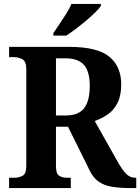

<svg xmlns="http://www.w3.org/2000/svg" viewBox="-20 -951 709 971"><path d="M26 0V-52H52Q75 -52 94 -62Q113 -72 113 -112V-601Q113 -641 93 -651.5Q73 -662 52 -662H26V-714H329Q472 -714 532.5 -664.5Q593 -615 593 -524Q593 -468 574.5 -431Q556 -394 525 -372.5Q494 -351 459 -339L574 -135Q598 -92 618 -72Q638 -52 664 -52H669V0H637Q582 0 543.5 -7Q505 -14 478 -33Q451 -52 433 -90L324 -310H263V-112Q263 -72 279.5 -62Q296 -52 321 -52H338V0ZM312 -367Q378 -367 406 -404.5Q434 -442 434 -516Q434 -590 404.5 -623Q375 -656 312 -656H263V-367ZM250 -784Q264 -804 281.5 -830Q299 -856 315.5 -882.5Q332 -909 341 -931H490V-921Q482 -908 462 -888.5Q442 -869 416 -847Q390 -825 363.5 -805Q337 -785 315 -771H250Z"/></svg>

Font: Noto Serif Khmer SemiCondensed
Style: Bold
Weight: 700
Width: 4
Designer: Danh Hong and the Monotype Design Team
Foundry: Monotype Imaging Inc.
Version: Version 2.004; ttfautohint (v1.8.4.7-5d5b)